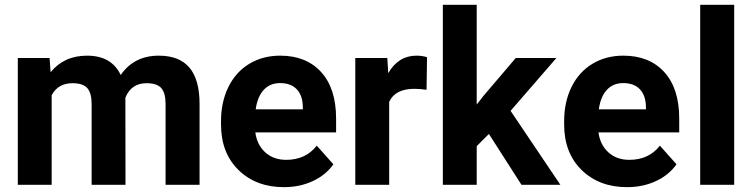

<svg xmlns="http://www.w3.org/2000/svg" viewBox="-20 -770 3141 800"><path d="M186.5 -528.3 190.9 -469.2Q247.1 -538.1 342.8 -538.1Q444.8 -538.1 482.9 -457.5Q538.6 -538.1 641.6 -538.1Q727.5 -538.1 769.5 -488Q811.5 -438 811.5 -337.4V0H669.9V-336.9Q669.9 -381.8 652.3 -402.6Q634.8 -423.3 590.3 -423.3Q526.9 -423.3 502.4 -362.8L502.9 0H361.8V-336.4Q361.8 -382.3 343.8 -402.8Q325.7 -423.3 282.2 -423.3Q222.2 -423.3 195.3 -373.5V0H54.2V-528.3Z M1163.1 9.8Q1046.9 9.8 973.9 -61.5Q900.9 -132.8 900.9 -251.5V-265.1Q900.9 -344.7 931.6 -407.5Q962.4 -470.2 1018.8 -504.2Q1075.2 -538.1 1147.5 -538.1Q1255.9 -538.1 1318.1 -469.7Q1380.4 -401.4 1380.4 -275.9V-218.3H1043.9Q1050.8 -166.5 1085.2 -135.3Q1119.6 -104 1172.4 -104Q1253.9 -104 1299.8 -163.1L1369.1 -85.4Q1337.4 -40.5 1283.2 -15.4Q1229 9.8 1163.1 9.8ZM1147 -423.8Q1105 -423.8 1078.9 -395.5Q1052.7 -367.2 1045.4 -314.5H1241.7V-325.7Q1240.7 -372.6 1216.3 -398.2Q1191.9 -423.8 1147 -423.8Z M1757.3 -396Q1728.5 -399.9 1706.5 -399.9Q1626.5 -399.9 1601.6 -345.7V0H1460.4V-528.3H1593.8L1597.7 -465.3Q1640.1 -538.1 1715.3 -538.1Q1738.8 -538.1 1759.3 -531.7Z M2017.1 -211.9 1966.3 -161.1V0H1825.2V-750H1966.3V-334.5L1993.7 -369.6L2128.9 -528.3H2298.3L2107.4 -308.1L2314.9 0H2152.8Z M2592.8 9.8Q2476.6 9.8 2403.6 -61.5Q2330.6 -132.8 2330.6 -251.5V-265.1Q2330.6 -344.7 2361.3 -407.5Q2392.1 -470.2 2448.5 -504.2Q2504.9 -538.1 2577.1 -538.1Q2685.5 -538.1 2747.8 -469.7Q2810.1 -401.4 2810.1 -275.9V-218.3H2473.6Q2480.5 -166.5 2514.9 -135.3Q2549.3 -104 2602.1 -104Q2683.6 -104 2729.5 -163.1L2798.8 -85.4Q2767.1 -40.5 2712.9 -15.4Q2658.7 9.8 2592.8 9.8ZM2576.7 -423.8Q2534.7 -423.8 2508.5 -395.5Q2482.4 -367.2 2475.1 -314.5H2671.4V-325.7Q2670.4 -372.6 2646 -398.2Q2621.6 -423.8 2576.7 -423.8Z M3039.1 0H2897.5V-750H3039.1Z"/></svg>

Font: SteelSelectRoboto
Style: Roboto-Bold
Weight: 700
Designer: Google
Version: Version 2.137; 2017